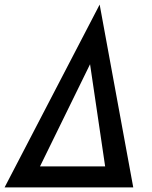

<svg xmlns="http://www.w3.org/2000/svg" viewBox="-47 -820 667 840"><path d="M536 0 389 -800 -27 0ZM347 -539 413 -92H128Z"/></svg>

Font: Jost Medium
Style: Italic
Weight: 500
Italic angle: -5°
Version: Version 3.710